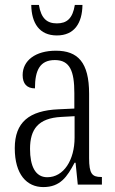

<svg xmlns="http://www.w3.org/2000/svg" viewBox="-20 -750 469 780"><path d="M211 -606C282 -606 314 -656 315 -730H284C275 -674 251 -655 211 -655C171 -655 147 -675 138 -730H107C108 -656 140 -606 211 -606ZM156 10C225 10 253 -32 283 -89H287L296 0H394V-31H391C354 -31 342 -44 342 -108V-369C342 -497 296 -544 207 -544C124 -544 72 -504 72 -445C72 -410 89 -391 122 -391C122 -466 143 -506 203 -506C264 -506 282 -461 282 -372V-309L218 -306C98 -301 40 -253 40 -148C40 -41 89 10 156 10ZM172 -30C123 -30 102 -76 102 -145C102 -225 135 -270 229 -275L283 -278V-191C283 -100 239 -30 172 -30Z"/></svg>

Font: Noto Serif Tamil ExtraCondensed Light
Style: Italic
Weight: 300
Width: 2
Italic angle: -12°
Designer: Indian Type Foundry, Tom Grace, and the Monotype Design Team
Foundry: Monotype Imaging Inc.
Version: Version 2.003